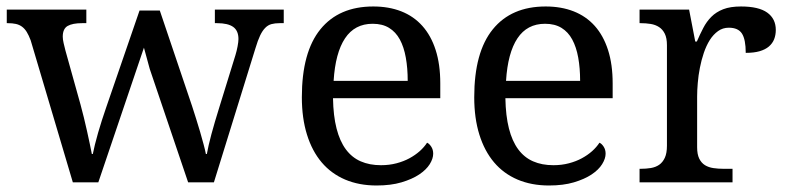

<svg xmlns="http://www.w3.org/2000/svg" viewBox="-20 -566 2443 596"><path d="M476.1 -533.2 576.2 -236.8Q582 -218.8 588.6 -198Q595.2 -177.2 601.1 -157Q606.9 -136.7 611.8 -118.7Q616.7 -100.6 619.1 -87.9H622.1Q626.5 -112.8 636.2 -149.2Q646 -185.5 661.1 -233.9L710.9 -395Q714.8 -407.7 717.5 -422.1Q720.2 -436.5 720.2 -444.8Q720.2 -470.7 703.9 -482.4Q687.5 -494.1 653.8 -494.1H647V-536.1H860.8V-494.1H848.1Q833.5 -494.1 822.8 -491.2Q812 -488.3 803.5 -479.7Q794.9 -471.2 787.6 -456.1Q780.3 -440.9 772.9 -416L644 0H564L444.8 -352.1L426.8 -418L285.2 0H206.1L75.2 -440.9Q69.3 -456.5 63 -466.8Q56.6 -477.1 48.3 -483.2Q40 -489.3 29.3 -491.7Q18.6 -494.1 3.9 -494.1H1V-536.1H248V-494.1H234.9Q205.1 -494.1 189.9 -485.4Q174.8 -476.6 174.8 -452.1Q174.8 -443.8 177.5 -432.1Q180.2 -420.4 183.1 -409.2L230 -241.2Q234.9 -223.1 240.2 -201.7Q245.6 -180.2 250.2 -158.9Q254.9 -137.7 258.8 -119.1Q262.7 -100.6 265.1 -87.9H268.1Q270.5 -100.6 274.7 -117.4Q278.8 -134.3 284.4 -153.6Q290 -172.9 296.4 -192.9Q302.7 -212.9 309.1 -231L413.1 -533.2Z M1136.7 -492.2Q1081.1 -492.2 1051 -447Q1021 -401.9 1015.6 -314.9H1245.6Q1245.6 -354.5 1239.7 -387.2Q1233.9 -419.9 1221.2 -443.4Q1208.5 -466.8 1187.7 -479.5Q1167 -492.2 1136.7 -492.2ZM1148.9 9.8Q1094.7 9.8 1051.5 -8.5Q1008.3 -26.9 978.5 -62Q948.7 -97.2 932.9 -148.2Q917 -199.2 917 -264.2Q917 -404.3 974.6 -475.1Q1032.2 -545.9 1138.7 -545.9Q1187 -545.9 1225.6 -530.8Q1264.2 -515.6 1291 -485.6Q1317.9 -455.6 1332.3 -410.9Q1346.7 -366.2 1346.7 -307.1V-261.2H1013.7Q1014.6 -206.5 1024.7 -167.2Q1034.7 -127.9 1053.5 -102.5Q1072.3 -77.1 1099.6 -65.2Q1127 -53.2 1162.6 -53.2Q1188.5 -53.2 1210.7 -59.1Q1232.9 -64.9 1251 -74.7Q1269 -84.5 1283 -96.9Q1296.9 -109.4 1305.7 -123Q1312.5 -120.1 1318.6 -110.8Q1324.7 -101.6 1324.7 -88.9Q1324.7 -73.7 1314 -56.4Q1303.2 -39.1 1281.2 -24.4Q1259.3 -9.8 1226.3 0Q1193.4 9.8 1148.9 9.8Z M1671.9 -492.2Q1616.2 -492.2 1586.2 -447Q1556.2 -401.9 1550.8 -314.9H1780.8Q1780.8 -354.5 1774.9 -387.2Q1769 -419.9 1756.3 -443.4Q1743.7 -466.8 1722.9 -479.5Q1702.1 -492.2 1671.9 -492.2ZM1684.1 9.8Q1629.9 9.8 1586.7 -8.5Q1543.5 -26.9 1513.7 -62Q1483.9 -97.2 1468 -148.2Q1452.1 -199.2 1452.1 -264.2Q1452.1 -404.3 1509.8 -475.1Q1567.4 -545.9 1673.8 -545.9Q1722.2 -545.9 1760.7 -530.8Q1799.3 -515.6 1826.2 -485.6Q1853 -455.6 1867.4 -410.9Q1881.8 -366.2 1881.8 -307.1V-261.2H1548.8Q1549.8 -206.5 1559.8 -167.2Q1569.8 -127.9 1588.6 -102.5Q1607.4 -77.1 1634.8 -65.2Q1662.1 -53.2 1697.8 -53.2Q1723.6 -53.2 1745.8 -59.1Q1768.1 -64.9 1786.1 -74.7Q1804.2 -84.5 1818.1 -96.9Q1832 -109.4 1840.8 -123Q1847.7 -120.1 1853.8 -110.8Q1859.9 -101.6 1859.9 -88.9Q1859.9 -73.7 1849.1 -56.4Q1838.4 -39.1 1816.4 -24.4Q1794.4 -9.8 1761.5 0Q1728.5 9.8 1684.1 9.8Z M2253.9 0H1965.3V-42H1968.3Q1985.4 -42 2000.2 -44.4Q2015.1 -46.9 2026.1 -54.4Q2037.1 -62 2043.7 -76.2Q2050.3 -90.3 2050.3 -113.8V-425.8Q2050.3 -447.8 2043.7 -461.2Q2037.1 -474.6 2025.9 -481.9Q2014.6 -489.3 1999.8 -491.7Q1984.9 -494.1 1968.3 -494.1H1965.3V-536.1H2119.1L2138.2 -437H2143.1Q2152.8 -459.5 2163.1 -479.2Q2173.3 -499 2188.2 -513.9Q2203.1 -528.8 2225.1 -537.4Q2247.1 -545.9 2280.3 -545.9Q2335 -545.9 2361.6 -526.9Q2388.2 -507.8 2388.2 -473.1Q2388.2 -457.5 2383.1 -444.3Q2377.9 -431.2 2366.7 -421.6Q2355.5 -412.1 2337.9 -407Q2320.3 -401.9 2294.9 -401.9Q2294.9 -443.4 2283.2 -461.7Q2271.5 -480 2242.2 -480Q2223.6 -480 2209 -469.5Q2194.3 -459 2183.3 -441.7Q2172.4 -424.3 2164.8 -401.9Q2157.2 -379.4 2152.6 -355.7Q2147.9 -332 2146 -308.6Q2144 -285.2 2144 -266.1V-108.9Q2144 -86.9 2150.6 -73.5Q2157.2 -60.1 2168.5 -53.2Q2179.7 -46.4 2194.6 -44.2Q2209.5 -42 2226.1 -42H2253.9Z"/></svg>

Font: Droid Serif
Style: Regular
Weight: 400
Designer: Monotype Design team
Foundry: Monotype Imaging Inc.
Version: Version 1.03